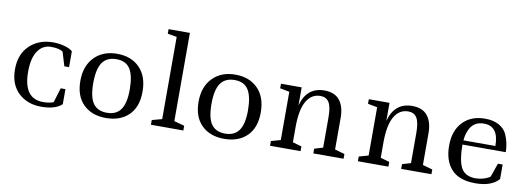

<svg xmlns="http://www.w3.org/2000/svg" viewBox="-59 -1110 4068 1481"><g transform="rotate(10 1975.0 -370.0)"><path d="M460 -156V-38Q408 10 298.5 10Q189 10 119.5 -56Q50 -122 50 -240Q50 -358 121.5 -426.5Q193 -495 304 -495Q350 -495 393 -483.5Q436 -472 458 -452V-328H421L388 -437Q360 -458 295 -458Q230 -458 191.5 -402Q153 -346 153 -239Q153 -28 307 -28Q358 -28 388 -42L423 -156Z M949 -239Q949 -347 916 -399.5Q883 -452 808.5 -452Q734 -452 698.5 -401.5Q663 -351 663 -240Q663 -129 698 -80.5Q733 -32 805.5 -32Q878 -32 913.5 -81.5Q949 -131 949 -239ZM562 -239Q562 -357 629 -425.5Q696 -494 806.5 -494Q917 -494 983 -427Q1049 -360 1049 -240Q1049 -120 983 -55.5Q917 9 805.5 9Q694 9 628 -56Q562 -121 562 -239Z M1163 -750H1330V-59L1411 -37V0H1157V-37L1235 -58V-702L1163 -714Z M1875 -239Q1875 -347 1842 -399.5Q1809 -452 1734.5 -452Q1660 -452 1624.5 -401.5Q1589 -351 1589 -240Q1589 -129 1624 -80.5Q1659 -32 1731.5 -32Q1804 -32 1839.5 -81.5Q1875 -131 1875 -239ZM1488 -239Q1488 -357 1555 -425.5Q1622 -494 1732.5 -494Q1843 -494 1909 -427Q1975 -360 1975 -240Q1975 -120 1909 -55.5Q1843 9 1731.5 9Q1620 9 1554 -56Q1488 -121 1488 -239Z M2090 -486H2252V-345Q2292 -493 2430 -493Q2511 -493 2550 -443.5Q2589 -394 2589 -307V-59L2666 -37V0H2429V-37L2496 -57V-295Q2496 -376 2474.5 -411Q2453 -446 2407 -446Q2336 -446 2297.5 -378.5Q2259 -311 2259 -176V-57L2329 -37V0H2090V-37L2164 -58V-436L2090 -450Z M2778 -486H2940V-345Q2980 -493 3118 -493Q3199 -493 3238 -443.5Q3277 -394 3277 -307V-59L3354 -37V0H3117V-37L3184 -57V-295Q3184 -376 3162.5 -411Q3141 -446 3095 -446Q3024 -446 2985.5 -378.5Q2947 -311 2947 -176V-57L3017 -37V0H2778V-37L2852 -58V-436L2778 -450Z M3882 -169V-55Q3825 10 3698.5 10Q3572 10 3511 -56.5Q3450 -123 3450 -241Q3450 -359 3514.5 -426.5Q3579 -494 3688 -494Q3753 -494 3796.5 -470Q3840 -446 3859 -406Q3889 -340 3889 -267H3550Q3550 -154 3576 -95Q3606 -28 3694 -28Q3725 -28 3753.5 -36.5Q3782 -45 3795 -53Q3808 -61 3808 -63L3845 -169ZM3686 -455Q3601 -455 3570 -377Q3555 -342 3552 -300H3802Q3802 -455 3686 -455Z"/></g></svg>

Font: Ledger
Style: Regular
Weight: 400
Designer: Denis Masharov
Foundry: Denis Masharov
Version: 1.001